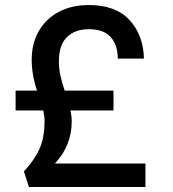

<svg xmlns="http://www.w3.org/2000/svg" viewBox="-20 -741 686 763"><path d="M558 -91V2H95L75 -60Q117 -105 137 -149.5Q157 -194 157 -260Q157 -280 152 -302H42V-381H127Q106 -444 106 -503Q106 -570 135 -619Q164 -668 215 -694.5Q266 -721 333 -721Q440 -721 495 -661Q550 -601 552 -508H448Q448 -562 420 -593.5Q392 -625 333 -625Q279 -625 246.5 -594Q214 -563 214 -497Q214 -468 220 -441Q226 -414 237 -381H431V-302H260Q265 -279 265 -259Q265 -162 198 -91Z"/></svg>

Font: Poppins Cyr Med
Style: Regular
Weight: 500
Designer: Ninad Kale (Devanagari), Jonny Pinhorn (Latin)
Foundry: Indian Type Foundry
Version: 4.004